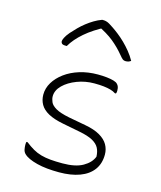

<svg xmlns="http://www.w3.org/2000/svg" viewBox="-122 -910 844 1008"><g transform="rotate(15 300.0 -406.0)"><path d="M300 -40Q371 -40 411 -63Q451 -86 464 -120Q463 -148 452.5 -167.5Q442 -187 416.5 -201Q391 -215 344 -224L251 -242Q199 -252 168 -269Q137 -286 123.5 -310Q110 -334 110 -363Q110 -398 129 -429.5Q148 -461 182 -486Q216 -511 261.5 -525Q307 -539 360 -539Q387 -539 409 -536.5Q431 -534 446.5 -529.5Q462 -525 468 -518Q473 -513 475.5 -507.5Q478 -502 479 -496Q480 -490 480 -483Q480 -479 479.5 -475Q479 -471 477 -467H471Q459 -475 443 -479.5Q427 -484 405.5 -486.5Q384 -489 354 -489Q305 -489 260.5 -472Q216 -455 188 -427.5Q160 -400 160 -367Q160 -353 167 -336.5Q174 -320 198 -306Q222 -292 272 -282L364 -265Q414 -256 445 -238Q476 -220 490 -195.5Q504 -171 504 -142Q504 -93 479 -59Q454 -25 407 -7.5Q360 10 295 10Q261 10 230.5 7Q200 4 174.5 -2.5Q149 -9 130.5 -17.5Q112 -26 101 -37Q92 -46 89.5 -59.5Q87 -73 87 -84Q87 -90 87.5 -94Q88 -98 89 -100H95Q118 -82 139 -70Q160 -58 183.5 -51.5Q207 -45 235 -42.5Q263 -40 300 -40ZM307 -822Q309 -822 311.5 -822Q314 -822 316 -822Q323 -822 334 -818.5Q345 -815 371 -797Q386 -787 404.5 -772.5Q423 -758 442 -739.5Q461 -721 478.5 -699.5Q496 -678 510 -653Q503 -648 496.5 -646Q490 -644 481 -644Q472 -644 465.5 -649Q459 -654 446 -670Q418 -704 383 -732.5Q348 -761 289 -789L347 -777H282L339 -790Q274 -757 230 -719Q186 -681 163 -641H157Q147 -641 141.5 -643Q136 -645 133.5 -649.5Q131 -654 131 -659Q131 -665 137.5 -678.5Q144 -692 160 -711Q175 -728 191.5 -744.5Q208 -761 226.5 -775.5Q245 -790 265 -802Q285 -814 307 -822Z"/></g></svg>

Font: Recursive Monospace Casual Light
Style: Regular
Weight: 300
Version: Version 1.047